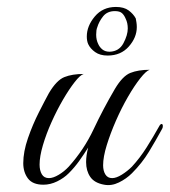

<svg xmlns="http://www.w3.org/2000/svg" viewBox="-20 -526 489 553"><path d="M105 6Q74 6 60.5 -12Q47 -30 47 -56Q47 -89 60.5 -128Q74 -167 92 -202.5Q110 -238 121 -258Q143 -295 165.5 -304Q188 -313 221 -313Q211 -310 195 -289.5Q179 -269 161.5 -239Q144 -209 128.5 -174.5Q113 -140 103.5 -107.5Q94 -75 94 -52Q94 -35 100.5 -24Q107 -13 121 -13Q133 -13 149 -22.5Q165 -32 178 -46Q222 -95 249.5 -153.5Q277 -212 311 -270Q333 -307 355.5 -316Q378 -325 411 -325Q401 -322 384 -300.5Q367 -279 348.5 -247Q330 -215 314 -178.5Q298 -142 287.5 -108Q277 -74 277 -50Q277 -34 283.5 -23.5Q290 -13 303 -13Q315 -13 331 -23Q347 -33 360 -46Q383 -71 402 -101Q421 -131 440 -165Q443 -169 445 -169Q449 -169 449 -163Q449 -158 447 -155Q429 -122 409 -89Q389 -56 360 -27Q344 -11 322.5 -0.5Q301 10 280 6Q252 1 240 -16.5Q228 -34 228 -59Q228 -79 234 -101Q222 -82 208.5 -63Q195 -44 178 -27Q164 -13 144.5 -3.5Q125 6 105 6ZM290 -366Q268 -366 254 -376Q240 -386 234 -399Q230 -408 230 -421Q230 -451 253 -478.5Q276 -506 314 -506Q337 -506 350.5 -496Q364 -486 371 -473Q372 -468 373 -461.5Q374 -455 374 -448Q374 -418 351 -392Q328 -366 290 -366ZM296 -377Q323 -378 335.5 -401.5Q348 -425 348 -444Q348 -460 342 -472Q338 -482 331.5 -488Q325 -494 311 -494Q289 -494 277 -479Q265 -464 260 -447Q257 -440 257 -426Q257 -411 263 -399Q267 -390 275 -383.5Q283 -377 296 -377Z"/></svg>

Font: MonteCarlo
Style: Regular
Weight: 400
Designer: Robert E. Leuschke
Foundry: Robert E. Leuschke
Version: Version 1.010; ttfautohint (v1.8.3)